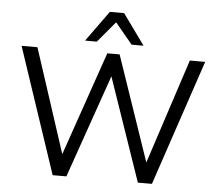

<svg xmlns="http://www.w3.org/2000/svg" viewBox="-60 -1005 1226 1073"><g transform="rotate(5 552.5 -468.5)"><path d="M274 0 38 -705H127L328 -89H306L519 -705H588L799 -88H780L982 -705H1068L831 0H752L547 -596H559L351 0ZM389 -765 513 -937H593L717 -765H650L553 -882L455 -765Z"/></g></svg>

Font: Nunito Sans 10pt
Style: Regular
Weight: 400
Designer: Vernon Adams
Foundry: Vernon Adams
Version: Version 3.101;gftools[0.9.27]